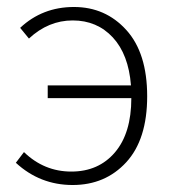

<svg xmlns="http://www.w3.org/2000/svg" viewBox="-20 -512 489 544"><path d="M24.9 -50.8 47.9 -81.1Q105 -25.9 182.1 -25.9Q259.3 -25.9 305.7 -80.3Q352.1 -134.8 352.1 -233.9H115.2V-270H351.1Q344.2 -357.9 299.6 -406Q254.9 -454.1 186 -454.1Q117.2 -454.1 62 -402.8L37.1 -433.1Q100.1 -492.2 189.5 -492.2Q278.8 -492.2 337.9 -427Q397 -361.8 397 -239.3Q397 -116.7 337.6 -52.2Q278.3 12.2 185.8 12.2Q93.3 12.2 24.9 -50.8Z"/></svg>

Font: SourceSansPro-Light
Style: Regular
Weight: 300
Designer: Paul D. Hunt
Foundry: Adobe Systems Incorporated
Version: Version 2.020;PS 2.0;hotconv 1.0.86;makeotf.lib2.5.63406